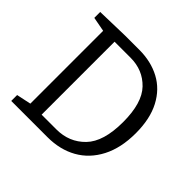

<svg xmlns="http://www.w3.org/2000/svg" viewBox="-170 -879 1059 1059"><g transform="rotate(45 359.0 -349.5)"><path d="M348 -699Q439 -699 509.5 -661.5Q580 -624 620 -548Q660 -472 660 -360Q660 -245 618 -164Q576 -83 502 -41.5Q428 0 331 0H48V-46L133 -64V-632L48 -648V-694L239 -699ZM335 -65Q435 -65 501 -133Q567 -201 567 -354Q567 -503 504 -568.5Q441 -634 345 -634H220V-65Z"/></g></svg>

Font: Bitter Pro
Style: Regular
Weight: 400
Designer: Sol Matas, and Bitter project Authors
Foundry: Sol Matas
Version: Version 1.010